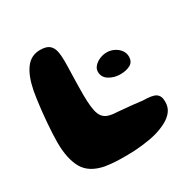

<svg xmlns="http://www.w3.org/2000/svg" viewBox="-147 -744 899 911"><g transform="rotate(-30 302.5 -288.0)"><path d="M176 24.5Q98 9 68.5 -44Q39 -97 39 -186Q39 -209 40.5 -237.2Q42 -265.5 44.5 -296Q47 -326.5 50.2 -356.2Q53.5 -386 57.2 -411.8Q61 -437.5 64 -455Q78.5 -529 108 -568.2Q137.5 -607.5 186.5 -607.5Q220 -607.5 236 -594.5Q252 -581.5 257 -558Q262 -534.5 262 -502.5Q262 -488.5 261.5 -471.5Q261 -454.5 260.5 -435.8Q260 -417 259.5 -397Q259 -377 258.8 -357.5Q258.5 -338 258.5 -319.2Q258.5 -300.5 259.5 -284Q261 -253 265.8 -231.2Q270.5 -209.5 281 -196Q291.5 -182.5 310.2 -176.2Q329 -170 359 -169Q398.5 -166 433.8 -162.2Q469 -158.5 491 -155.5Q513.5 -155.5 531.5 -152.8Q549.5 -150 559.5 -143.5Q569.5 -137 574.2 -126.2Q579 -115.5 579 -97.5Q579 -67.5 562.5 -46.2Q546 -25 518.8 -10.8Q491.5 3.5 458 13Q426 21.5 381.8 26.8Q337.5 32 293.5 32Q273.5 32 252 31.5Q230.5 31 211 29Q191.5 27 176 24.5ZM460.5 -316.5Q427 -316.5 400 -333Q373 -349.5 373 -380Q373 -397 385.5 -410.5Q398 -424 417 -431.8Q436 -439.5 455 -439.5Q475.5 -439.5 494.5 -430.2Q513.5 -421 525.2 -405.2Q537 -389.5 537 -370Q537 -340.5 514.8 -328.5Q492.5 -316.5 460.5 -316.5Z"/></g></svg>

Font: Gluten Thin SemiBold
Style: Regular
Weight: 600
Version: Version 1.300